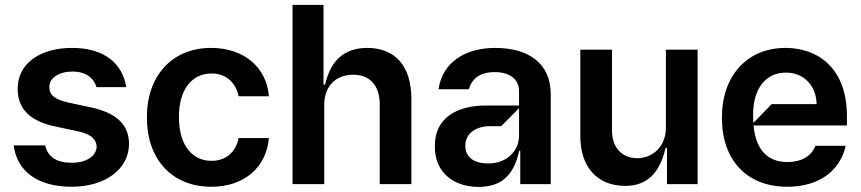

<svg xmlns="http://www.w3.org/2000/svg" viewBox="-20 -747 3494 779"><path d="M270.6 10.7C406.6 10.7 502.8 -60 503.6 -163.4C502.8 -241.1 452.8 -288.7 350.1 -311.1L257.1 -331C201.3 -343.4 179.3 -362.6 180.4 -394.2C179.3 -431.1 220.2 -456.7 274.1 -456.7C332 -456.7 361.9 -427.2 371.4 -393.5H492.2C476.9 -491.5 400.9 -552.6 272.7 -552.6C140.6 -552.6 51.1 -487.9 51.8 -387.1C51.1 -307.5 100.1 -255 205.3 -233.7L298.3 -213.8C348 -202.8 371.1 -182.5 372.2 -152C371.1 -114.3 331 -86.3 270.6 -86.6C211.6 -86.3 173.7 -109.7 163.4 -157H35.5C49.7 -49 136.4 10.7 270.6 10.7Z M837.4 10.7C973.7 10.7 1061.1 -70.7 1071 -186.8H948.2C936.4 -127.8 894.2 -94.1 838.1 -94.5C757.5 -94.1 705.6 -161.2 706 -272.7C705.6 -382.8 758.2 -448.9 838.1 -448.9C899.5 -448.9 937.5 -409.1 948.2 -356.5H1071C1061.4 -474.8 969.1 -552.6 836.6 -552.6C676.1 -552.6 575.3 -437.1 576 -270.6C575.3 -105.5 673.7 10.7 837.4 10.7Z M1295.5 0V-319.6C1294.7 -398.4 1343.7 -443.9 1413.4 -443.9C1479.8 -443.9 1519.5 -400.9 1520.6 -327.4V0H1649.1V-347.3C1648.4 -479 1583.8 -552.6 1469.5 -552.6C1379.3 -552.6 1321.4 -503.9 1299 -403.4H1292.6V-727.3H1166.9V0Z M1921.2 11.4C2009.2 11 2062.9 -29.1 2086.6 -134.9H2090.9V0H2214.5V-365.1C2214.5 -490.1 2124.3 -552.6 1989.3 -552.6C1867.2 -552.6 1775.2 -494.3 1759.2 -384.9H1882.1C1893.8 -424 1921.5 -454.2 1987.9 -454.5C2051.1 -454.2 2085.6 -423.3 2085.9 -377.8V-318.9H1951C1844.1 -318.9 1743.3 -275.9 1744.3 -153.4C1743.3 -45.8 1822.1 11 1921.2 11.4ZM1960.2 -83.8C1905.9 -83.5 1867.5 -108 1867.9 -155.5C1867.5 -206 1912.3 -235.1 1967.3 -235.1H2013.5L2085.9 -308.2V-196C2085.6 -134.9 2036.6 -83.5 1960.2 -83.8Z M2516.3 7.1C2598.4 7.1 2654.8 -35.9 2680.4 -147H2686.1V0H2810.4V-545.5H2681.8V-229.4C2681.5 -146.3 2622.2 -105.1 2566.1 -105.1C2503.6 -105.1 2462.4 -148.8 2463.1 -218V-545.5H2334.5V-198.2C2333.5 -67.1 2405.2 7.1 2516.3 7.1Z M3416.2 -277C3415.8 -468.4 3300.8 -552.6 3166.9 -552.6C3010.3 -552.6 2908.4 -437.9 2909.1 -269.9C2908.4 -98.4 3008.9 10.7 3174 10.7C3300.4 10.7 3387.8 -51.1 3411.2 -155.5H3288.4C3272.7 -113.3 3230.5 -89.5 3175.4 -89.5C3099.1 -89.5 3047.2 -133.2 3037.3 -237.9H3416.2ZM3036.6 -248.2C3035.9 -258.2 3035.5 -268.5 3035.5 -279.1C3035.2 -390.3 3088.1 -452.4 3169 -452.4C3242.2 -452.4 3291.9 -398.4 3293.3 -324.6H3110.8Z"/></svg>

Font: Riot Sans 2.0
Style: Bold
Weight: 600
Designer: Rasmus Andersson
Foundry: rsms
Version: Version 3.006;hotconv 1.0.109;makeotfexe 2.5.65596